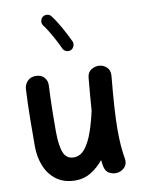

<svg xmlns="http://www.w3.org/2000/svg" viewBox="-101 -948 790 1079"><g transform="rotate(-10 294.5 -408.5)"><path d="M541.5 -479Q531.7 -374.5 527.1 -301.5Q522.5 -228.5 522.5 -173.3Q522.5 -127 525.4 -88.1Q528.3 -49.3 534.7 -10.3Q540 19.5 524.7 37.6Q509.3 55.7 487.3 61Q461.9 66.9 437 54.7Q412.1 42.5 406.7 9.8Q403.8 -7.3 401.9 -23.9Q370.1 15.1 330.3 39.6Q290.5 64 242.7 64Q178.7 64 135.5 33.2Q92.3 2.4 70.6 -49.8Q48.8 -102.1 48.8 -165.5Q48.8 -243.7 49.8 -325.4Q50.8 -407.2 55.2 -489.7Q56.2 -514.2 73.5 -533.7Q90.8 -553.2 121.6 -553.2Q153.3 -553.2 169.9 -534.2Q186.5 -515.1 185.5 -489.7Q183.6 -451.2 182.4 -413.6Q181.2 -376 180.4 -331.8Q179.7 -287.6 179.7 -228.5Q179.7 -147 195.8 -106.2Q211.9 -65.4 253.9 -65.4Q292.5 -65.4 319.6 -100.3Q346.7 -135.3 365.5 -190.2Q384.3 -245.1 397.5 -305.7L397.9 -308.1Q400.4 -347.2 404.3 -392.6Q408.2 -438 413.1 -491.2Q415.5 -522.5 438 -536.4Q460.4 -550.3 485.4 -547.9Q508.8 -545.4 526.6 -528.1Q544.4 -510.7 541.5 -479ZM219.2 -874Q230 -882.3 244.6 -880.9Q259.3 -879.4 267.6 -868.2Q292 -836.9 316.9 -792.2Q341.8 -747.6 359.9 -708.5Q365.2 -695.8 359.9 -681.6Q354.5 -667.5 342.3 -662.1Q329.6 -656.2 315.7 -661.6Q301.8 -667 295.9 -679.7Q285.2 -703.6 270.5 -731.2Q255.9 -758.8 240.7 -783.9Q225.6 -809.1 212.9 -825.2Q204.6 -836.4 206.5 -850.8Q208.5 -865.2 219.2 -874Z"/></g></svg>

Font: Mikhak-DS1-FD Bold
Style: Bold
Weight: 700
Designer: Amin Abedi
Version: Version 3.2